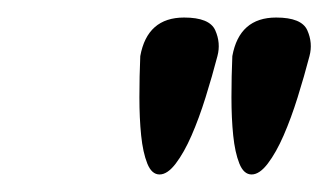

<svg xmlns="http://www.w3.org/2000/svg" viewBox="-20 -743 375 219"><path d="M333 -679Q327 -656 319.5 -632Q312 -608 303.5 -588.5Q295 -569 285.5 -556.5Q276 -544 267 -544Q258 -544 253 -556.5Q248 -569 246 -588.5Q244 -608 244 -632Q244 -656 245 -679Q253 -723 295 -723Q324 -723 330.5 -708.5Q337 -694 333 -679ZM228 -679Q222 -656 214.5 -632Q207 -608 198.5 -588.5Q190 -569 180.5 -556.5Q171 -544 162 -544Q153 -544 148 -556.5Q143 -569 141 -588.5Q139 -608 139 -632Q139 -656 140 -679Q148 -723 190 -723Q219 -723 225.5 -708.5Q232 -694 228 -679Z"/></svg>

Font: Jura
Style: Italic
Weight: 400
Designer: Ed Merritt
Foundry: Ten by Twenty
Version: Version 1.007